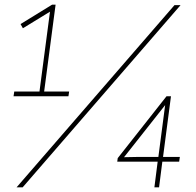

<svg xmlns="http://www.w3.org/2000/svg" viewBox="-20 -802 840 822"><path d="M273 -390H38L41 -410H149L194 -752L78 -681L68 -699L203 -782H218L169 -410H276ZM77 0H51L727 -780H753ZM661 0H641L655 -110H482L484 -125L693 -390H712L678 -130H750L747 -110H675ZM511 -129 563 -130H658L687 -352Z"/></svg>

Font: Tanohe Sans Thin
Style: Italic
Weight: 100
Designer: Village Type and Design LLC & Cristiano Sobral
Foundry: Cooper Hewitt Smithsonian Design Museum
Version: Version 1.00;September 29, 2021;FontCreator 13.0.0.2655 64-b